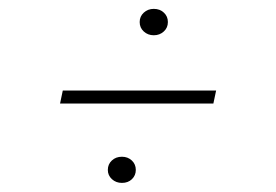

<svg xmlns="http://www.w3.org/2000/svg" viewBox="-20 -474 606 422"><path d="M112 -246.5 118 -275H455L449 -246.5ZM318 -396.5Q305 -396.5 296 -404.8Q287 -413 287 -425.5Q287 -438 296 -446.2Q305 -454.5 318 -454.5Q331.5 -454.5 340.2 -446.2Q349 -438 349 -425.5Q349 -413 340 -404.8Q331 -396.5 318 -396.5ZM248 -72Q235 -72 226 -80.2Q217 -88.5 217 -100.5Q217 -113 225.8 -121.2Q234.5 -129.5 248 -129.5Q261 -129.5 269.8 -121.2Q278.5 -113 278.5 -100.5Q278.5 -88.5 270 -80.2Q261.5 -72 248 -72Z"/></svg>

Font: Epilogue ExtraLight
Style: Italic
Weight: 250
Italic angle: -12°
Designer: Tyler Finck
Foundry: Etcetera Type Co
Version: Version 2.112